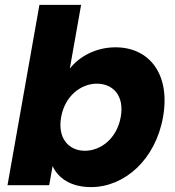

<svg xmlns="http://www.w3.org/2000/svg" viewBox="-20 -760 719 788"><path d="M266.5 -478.5 312.9 -740H141.8L10.8 0H181.9L195.9 -78.4C218.6 -28.8 270.8 7.9 353.4 7.9C490.4 7.9 618.1 -103.8 649.2 -280.1C680.2 -456.5 592 -565.8 454.4 -565.8C373.8 -565.8 306.7 -529 266.5 -478.5ZM475.6 -280.1C459.8 -191.2 393.3 -141.2 328.5 -141.2C264.1 -141.2 215.2 -190.3 230.9 -279.2C246.6 -367.6 313.2 -416.6 377.5 -416.6C442.4 -416.6 491.3 -369 475.6 -280.1Z"/></svg>

Font: Poppins Devanagari Thin
Style: Italic
Weight: 100
Italic angle: -10°
Designer: Ninad Kale (Devanagari), Jonny Pinhorn (Latin)
Foundry: Indian Type Foundry
Version: 4.005